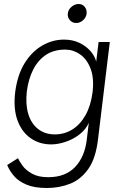

<svg xmlns="http://www.w3.org/2000/svg" viewBox="-20 -710 609 960"><path d="M414 -13 424 -96Q409 -62 377 -37.5Q345 -13 307 -0.5Q269 12 236 12Q177 12 132.5 -19.5Q88 -51 67 -109.5Q46 -168 56 -250Q67 -335 102.5 -393Q138 -451 190 -481.5Q242 -512 300 -512Q343 -512 376.5 -496Q410 -480 432 -455Q454 -430 461 -402L473 -500H529L470 -13Q459 81 422 134Q385 187 331 208.5Q277 230 214 230Q152 230 112 213Q72 196 49.5 169.5Q27 143 16 115L70 81Q76 95 92 117.5Q108 140 139.5 158Q171 176 221 176Q307 176 355.5 125Q404 74 414 -13ZM254 -38Q302 -38 341.5 -62.5Q381 -87 407.5 -134Q434 -181 443 -250Q451 -321 432.5 -368Q414 -415 380 -438.5Q346 -462 306 -462Q249 -462 209.5 -435.5Q170 -409 146 -362Q122 -315 114 -252Q107 -188 121.5 -140Q136 -92 170.5 -65Q205 -38 254 -38ZM361 -595Q342 -595 329.5 -609Q317 -623 319 -642Q321 -662 337.5 -676Q354 -690 373 -690Q392 -690 403.5 -676Q415 -662 413 -642Q411 -623 395.5 -609Q380 -595 361 -595Z"/></svg>

Font: Inclusive Sans Light
Style: Italic
Weight: 300
Italic angle: -7°
Designer: Olivia King
Foundry: Olivia King
Version: Version 2.004